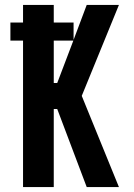

<svg xmlns="http://www.w3.org/2000/svg" viewBox="-20 -755 540 775"><path d="M73 0V-591H22V-664H73V-735H197V-664H277V-594L330 -735H460L310 -368L460 0H330L211 -315H197V0ZM197 -420H211L276 -591H197Z"/></svg>

Font: Iosevka SS18 Extrabold
Style: Regular
Weight: 800
Monospace: yes
Designer: Belleve Invis
Foundry: Belleve Invis
Version: Version 25.1.1; ttfautohint (v1.8.4)